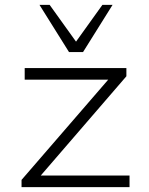

<svg xmlns="http://www.w3.org/2000/svg" viewBox="-20 -773 614 793"><path d="M69 0V-30L446 -466L454 -444H82V-492H502V-458L125 -21L116 -48H515V0ZM265 -558 143 -753H185L294 -601L403 -753H445L323 -558Z"/></svg>

Font: Nunito Sans 7pt SemiExpanded ExtraLight
Style: Regular
Weight: 250
Width: 6
Designer: Vernon Adams
Foundry: Vernon Adams
Version: Version 3.101;gftools[0.9.27]